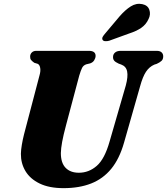

<svg xmlns="http://www.w3.org/2000/svg" viewBox="-20 -964 868 997"><path d="M549 -229 633.5 -521Q645.5 -566.5 640.2 -593Q635 -619.5 609 -629L596.5 -633.5Q579 -641.5 572.8 -649.2Q566.5 -657 567 -668.5Q567 -682 577.2 -691Q587.5 -700 607 -700H793.5Q811 -700 819.2 -692Q827.5 -684 827.5 -671.5Q827.5 -656 818.5 -647.8Q809.5 -639.5 794 -632.5L781.5 -628.5Q755 -617 738 -591.2Q721 -565.5 707.5 -516L624 -223Q600 -139 557.5 -87.2Q515 -35.5 453.2 -11.2Q391.5 13 310 13Q235.5 13 186 -11Q136.5 -35 112.2 -75.5Q88 -116 88.5 -165.5Q89 -186.5 93.5 -213Q98 -239.5 104.8 -266.5Q111.5 -293.5 117.5 -315L185.5 -574Q191.5 -594.5 188.8 -611Q186 -627.5 176 -632.5L158 -638Q146 -646.5 141 -653Q136 -659.5 136.5 -671.5Q137 -683.5 145.5 -691.8Q154 -700 168.5 -700H441.5Q476.5 -700 476.5 -673.5Q476 -662 469.2 -651Q462.5 -640 448.5 -635L428 -630Q413 -625 406.2 -611.5Q399.5 -598 391.5 -571.5L323.5 -316Q309 -262 302.8 -227.8Q296.5 -193.5 296 -169Q296 -118 320.8 -92.5Q345.5 -67 389.5 -67Q441.5 -67 482.5 -102.8Q523.5 -138.5 549 -229ZM600.5 -878.5Q630 -912.5 659 -930.8Q688 -949 719 -942.5Q747.5 -936.5 755.5 -913Q763.5 -889.5 751.5 -865.5Q738.5 -836.5 713.2 -819.2Q688 -802 649 -789.5L547 -752.5Q536.5 -749.5 526.2 -750.2Q516 -751 512.5 -757.5Q509 -765 513.5 -773Q518 -781 526 -790Z"/></svg>

Font: Fraunces ExtraBold
Style: Italic
Weight: 800
Italic angle: -16°
Version: Version 1.000;[b76b70a41]